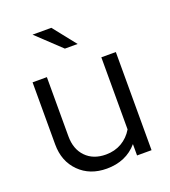

<svg xmlns="http://www.w3.org/2000/svg" viewBox="-133 -814 815 921"><g transform="rotate(-20 274.5 -353.0)"><path d="M134 -501V-199Q134 -133 172 -94Q210 -55 274 -55Q319 -55 354.5 -75.5Q390 -96 412 -133V-501H486V0H412V-58Q383 -24 343.5 -7Q304 10 255 10Q169 10 115 -44Q61 -98 61 -184V-501ZM235 -716 327 -600H262L139 -716Z"/></g></svg>

Font: Red Hat Display
Style: Regular
Weight: 400
Designer: Pentagram / MCKL
Foundry: Pentagram / MCKL
Version: Version 1.003; Red Hat Display